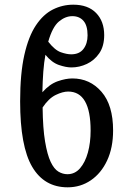

<svg xmlns="http://www.w3.org/2000/svg" viewBox="-20 -790 540 820"><path d="M269 10Q169 10 117.5 -77.5Q66 -165 66 -357Q66 -476 84 -555.5Q102 -635 133.5 -682Q165 -729 206 -749.5Q247 -770 293 -770Q356 -770 390.5 -734.5Q425 -699 425 -640Q425 -593 404 -562.5Q383 -532 351 -517Q319 -502 285 -502Q262 -502 231.5 -512.5Q201 -523 174 -556Q168 -524 165 -484.5Q162 -445 161 -396Q192 -431 226.5 -443Q261 -455 289 -455Q364 -455 413.5 -398Q463 -341 463 -233Q463 -159 437.5 -104.5Q412 -50 368 -20Q324 10 269 10ZM289 -721Q259 -721 231.5 -698Q204 -675 186 -612Q214 -576 239.5 -567Q265 -558 284 -558Q319 -558 336.5 -581Q354 -604 354 -639Q354 -681 336.5 -701Q319 -721 289 -721ZM271 -399Q248 -399 218 -384.5Q188 -370 162 -331Q163 -242 172.5 -185.5Q182 -129 196.5 -98.5Q211 -68 229.5 -57Q248 -46 268 -46Q300 -46 322 -71.5Q344 -97 355.5 -139Q367 -181 367 -232Q367 -399 271 -399Z"/></svg>

Font: Noto Serif ExtraCondensed Medium
Style: Regular
Weight: 500
Width: 2
Designer: Monotype Design Team
Foundry: Monotype Imaging Inc.
Version: Version 2.015